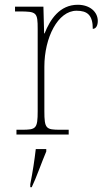

<svg xmlns="http://www.w3.org/2000/svg" viewBox="-20 -564 445 805"><path d="M49 0H268V-20H233C173 -20 166 -24 166 -98V-284C166 -407 223 -519 301 -519C346 -519 369 -501 369 -443C383 -443 390 -458 390 -476C390 -514 357 -544 306 -544C230 -544 190 -482 167 -424H165L162 -536H43V-516H61C134 -516 138 -512 138 -442V-98C138 -24 131 -20 71 -20H49ZM107 208V221H113C132 182 156 113 174 71V61H130C125 105 117 158 107 208Z"/></svg>

Font: Noto Serif Gurmukhi Thin
Style: Regular
Weight: 100
Designer: Vaibhav Singh and the Monotype Design Team
Foundry: Monotype Imaging Inc.
Version: Version 2.004